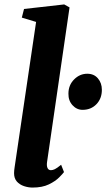

<svg xmlns="http://www.w3.org/2000/svg" viewBox="-20 -837 480 867"><path d="M192.5 -105.5Q190 -88.5 194.5 -78.5Q199 -68.5 210 -68.5Q218 -68.5 227.5 -73Q237 -77.5 256 -93L269 -60Q264 -53 247.2 -36Q230.5 -19 200.8 -4.5Q171 10 127 10Q108 10 88.5 3.5Q69 -3 56.2 -17.2Q43.5 -31.5 43.5 -55Q43.5 -61 44.2 -68Q45 -75 46 -81.8Q47 -88.5 47.5 -92L143 -738L78.5 -757.5L88.5 -796.5L270 -817L294 -803.5ZM289 -414Q289 -452.5 314.5 -478.2Q340 -504 374 -504Q404.5 -504 422.2 -483Q440 -462 440 -431.5Q440 -392 415.5 -366.5Q391 -341 353 -341Q326.5 -341 307.5 -361.8Q288.5 -382.5 289 -414Z"/></svg>

Font: Merriweather ExtraBold
Style: Italic
Weight: 800
Italic angle: -7.8°
Version: Version 2.101